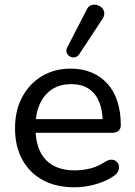

<svg xmlns="http://www.w3.org/2000/svg" viewBox="-20 -788 574 817"><path d="M298 9Q219 9 162.5 -21.5Q106 -52 75 -108.5Q44 -165 44 -242Q44 -318 74.5 -375Q105 -432 158.5 -464Q212 -496 281 -496Q330 -496 369.5 -479.5Q409 -463 437 -432Q465 -401 479.5 -356.5Q494 -312 494 -256Q494 -240 484.5 -231.5Q475 -223 457 -223H115V-281H434L417 -267Q417 -319 401.5 -355.5Q386 -392 356.5 -411Q327 -430 283 -430Q235 -430 201 -407.5Q167 -385 149 -344.5Q131 -304 131 -251V-245Q131 -155 174 -109Q217 -63 298 -63Q330 -63 363.5 -71Q397 -79 428 -100Q443 -109 455.5 -108.5Q468 -108 476 -100.5Q484 -93 486 -82.5Q488 -72 483 -60Q478 -48 464 -39Q431 -16 385.5 -3.5Q340 9 298 9ZM317 -557Q309 -546 298.5 -544Q288 -542 278 -547.5Q268 -553 264 -563Q260 -573 266 -586L348 -745Q355 -761 367 -765.5Q379 -770 391.5 -767Q404 -764 413 -755.5Q422 -747 423.5 -734.5Q425 -722 417 -709Z"/></svg>

Font: Nunito Medium
Style: Regular
Weight: 500
Designer: Vernon Adams
Foundry: Vernon Adams
Version: Version 3.601